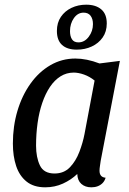

<svg xmlns="http://www.w3.org/2000/svg" viewBox="-20 -780 553 820"><path d="M173 20Q124 20 93.5 -4.5Q63 -29 49 -71Q35 -113 35 -167Q35 -241 54.5 -306.5Q74 -372 110 -422.5Q146 -473 195 -501.5Q244 -530 302 -530Q350 -530 405 -509L492 -520L410 -93Q409 -84 407 -72Q405 -60 405 -51Q405 -37 411.5 -29.5Q418 -22 431 -21Q427 -7 418 2Q409 11 397 15.5Q385 20 370 20Q344 20 327.5 5.5Q311 -9 310 -37Q284 -12 249 4Q214 20 173 20ZM213 -39Q253 -39 278.5 -65.5Q304 -92 319 -131.5Q334 -171 341 -208L384 -436Q363 -453 339 -461.5Q315 -470 295 -470Q264 -470 238.5 -454Q213 -438 193.5 -409Q174 -380 160.5 -340.5Q147 -301 140.5 -254.5Q134 -208 134 -158Q134 -108 150.5 -73.5Q167 -39 213 -39ZM308 -568Q267 -568 245 -588Q223 -608 223 -648Q223 -683 240 -708Q257 -733 285.5 -746.5Q314 -760 348 -760Q389 -760 412.5 -740Q436 -720 436 -680Q436 -645 418.5 -620Q401 -595 372 -581.5Q343 -568 308 -568ZM315 -599Q341 -599 359 -623Q377 -647 377 -677Q377 -699 367 -712.5Q357 -726 337 -726Q312 -726 295.5 -702.5Q279 -679 279 -647Q279 -625 287.5 -612Q296 -599 315 -599Z"/></svg>

Font: Sansita Swashed Light Light
Style: Regular
Weight: 300
Version: Version 1.003